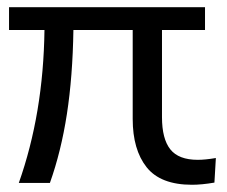

<svg xmlns="http://www.w3.org/2000/svg" viewBox="-20 -506 627 531"><path d="M511 5Q424 5 385.5 -43.5Q347 -92 347 -177V-423H183Q181 -294 165 -190.5Q149 -87 118 0H32Q100 -192 103 -423H5V-486H547V-423H428V-182Q428 -122 451 -93Q474 -64 527 -64Q548 -64 577 -69L573 -1Q538 5 511 5Z"/></svg>

Font: Nunito Sans
Style: Regular
Weight: 400
Designer: Vernon Adams
Foundry: Vernon Adams
Version: Version 3.101; ttfautohint (v1.8.4.7-5d5b);gftools[0.9.27]